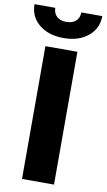

<svg xmlns="http://www.w3.org/2000/svg" viewBox="-158 -988 575 1036"><g transform="rotate(10 129.5 -470.0)"><path d="M216.3 -727.5V0H41V-727.5ZM129.4 -787.6Q46.4 -787.6 -4.9 -829.8Q-56.2 -872.1 -56.2 -940.4H57.6Q57.6 -910.6 76.7 -893.3Q95.7 -876 129.4 -876Q162.1 -876 181.2 -893.3Q200.2 -910.6 200.2 -940.4H314.9Q314.9 -872.1 263.4 -829.8Q211.9 -787.6 129.4 -787.6Z"/></g></svg>

Font: Inter Tight ExtraBold
Style: Regular
Weight: 800
Designer: Rasmus Andersson
Foundry: rsms
Version: Version 3.004; ttfautohint (v1.8.4.7-5d5b)